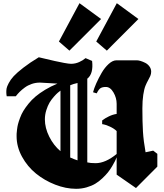

<svg xmlns="http://www.w3.org/2000/svg" viewBox="-20 -1185 1025 1203"><path d="M613.3 -1065.9 415 -867.7 349.1 -924.8 478 -1165ZM847.2 -1065.9 649.4 -867.7 583 -924.8 711.9 -1165ZM837.9 -807.1Q847.2 -807.1 861.1 -803Q875 -798.8 890.4 -791Q905.8 -783.2 916.5 -768.6Q927.2 -753.9 927.2 -735.8Q927.2 -721.7 921.6 -708.7Q916 -695.8 907.7 -681.4Q899.4 -667 891.4 -647.5Q883.3 -627.9 877.7 -591.3Q872.1 -554.7 872.1 -506.3Q872.1 -420.4 875.7 -360.6Q879.4 -300.8 892.1 -231Q900.9 -232.4 917 -236.1Q933.1 -239.7 939.9 -241.2Q952.1 -231.4 965.8 -221.2V-141.1L832 -6.8Q782.7 -41.5 710.9 -90.8V-199.2Q706.1 -187 700.4 -175.5Q694.8 -164.1 682.4 -143.1Q669.9 -122.1 656 -104.7Q642.1 -87.4 620.8 -67.4Q599.6 -47.4 576.7 -33.7Q553.7 -20 522.2 -11Q490.7 -2 457 -2Q392.6 -2 325.7 -28.1Q258.8 -54.2 205.3 -97.7Q151.9 -141.1 117.9 -203.1Q84 -265.1 84 -331.5Q84 -341.3 84.2 -347.7Q84.5 -354 86.7 -373Q88.9 -392.1 92.8 -407.2Q96.7 -422.4 105.5 -446.3Q114.3 -470.2 126.5 -490.2Q138.7 -510.3 158.4 -534.9Q178.2 -559.6 202.9 -580.3Q227.5 -601.1 262.9 -622.6Q298.3 -644 339.8 -661.1Q316.4 -661.6 280.5 -664.6Q244.6 -667.5 230 -667.5Q203.6 -667.5 179.2 -659.2Q154.8 -650.9 135.5 -636.7Q116.2 -622.6 103.3 -609.6Q90.3 -596.7 79.1 -582H22Q19.5 -595.2 19.5 -608.4Q19.5 -621.1 21.5 -631.8Q23.4 -642.6 34.7 -664.3Q45.9 -686 65.9 -707.8Q85.9 -729.5 126.5 -761Q167 -792.5 223.1 -826.2Q229.5 -824.7 262.7 -816.9Q295.9 -809.1 323.5 -802.7Q351.1 -796.4 381.6 -790.8Q412.1 -785.2 425.3 -785.2Q451.7 -785.2 476.1 -796.1Q500.5 -807.1 516.1 -820.8L557.1 -803.2Q566.4 -722.7 526.9 -691.9V-167.5Q546.4 -162.6 579.1 -162.6Q640.6 -162.6 710.9 -220.2V-363.8Q695.3 -379.4 668.5 -391.8Q641.6 -404.3 620.1 -407.2V-430.2Q637.2 -443.8 662.1 -455.8Q687 -467.8 710.9 -471.2V-534.2Q710.9 -571.8 690.9 -606Q670.9 -640.1 643.6 -640.1Q621.6 -640.1 609.9 -632.6Q598.1 -625 585.9 -600.1L563 -606.9Q568.8 -630.4 583 -662.4Q597.2 -694.3 616.5 -727.8Q635.7 -761.2 660.9 -784.2Q686 -807.1 709.5 -807.1ZM465.8 -180.2V-665Q437.5 -658.7 419.9 -650.9V-198.2Q445.3 -186.5 465.8 -180.2ZM358.9 -617.2Q350.6 -610.8 342 -603.8Q333.5 -596.7 317.6 -578.9Q301.8 -561 290.5 -542.2Q279.3 -523.4 270.3 -495.1Q261.2 -466.8 261.2 -437Q261.2 -383.3 288.6 -328.6Q315.9 -273.9 358.9 -237.8Z"/></svg>

Font: KJV1611
Style: Regular
Weight: 400
Version: Version 3.6.1